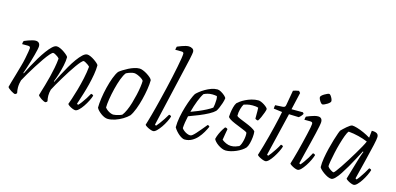

<svg xmlns="http://www.w3.org/2000/svg" viewBox="-71 -1243 3480 1686"><g transform="rotate(15 1669.0 -400.0)"><path d="M112 0Q106 0 95 -5Q84 -10 72 -17.5Q60 -25 51 -33Q42 -41 40 -46Q43 -59 52 -90.5Q61 -122 74 -165.5Q87 -209 100 -257Q110 -291 117 -326.5Q124 -362 128.5 -388.5Q133 -415 133 -422Q133 -433 127 -436.5Q121 -440 110 -440H58Q58 -448 59.5 -456Q61 -464 64 -470Q82 -478 100.5 -484.5Q119 -491 136 -495.5Q153 -500 166 -500Q185 -500 195.5 -489.5Q206 -479 206 -459Q206 -450 201.5 -428.5Q197 -407 189 -377.5Q181 -348 171.5 -315.5Q162 -283 152 -252.5Q142 -222 134 -199L138 -195Q155 -230 176.5 -270.5Q198 -311 222.5 -351.5Q247 -392 271.5 -425.5Q296 -459 318 -479.5Q340 -500 358 -500Q372 -500 390 -492Q408 -484 425.5 -472Q443 -460 455.5 -448.5Q468 -437 469 -431Q469 -397 459.5 -353Q450 -309 437 -267.5Q424 -226 412 -197L416 -193Q432 -227 453.5 -267.5Q475 -308 498.5 -349Q522 -390 546.5 -424Q571 -458 593.5 -479Q616 -500 635 -500Q648 -500 666 -492Q684 -484 701.5 -472Q719 -460 731.5 -448.5Q744 -437 745 -431Q745 -393 737 -346Q729 -299 717 -251Q705 -203 692 -161.5Q679 -120 670 -92.5Q661 -65 659 -59L670 -52Q680 -60 696 -81.5Q712 -103 728.5 -128.5Q745 -154 756 -175Q763 -175 769 -172Q775 -169 778 -164Q772 -143 758 -115Q744 -87 726 -60.5Q708 -34 690 -17Q672 0 658 0Q648 0 632 -6.5Q616 -13 602.5 -22Q589 -31 586 -38Q591 -51 604 -89.5Q617 -128 632 -180.5Q647 -233 659.5 -290.5Q672 -348 677 -400Q669 -409 657.5 -417Q646 -425 635.5 -430.5Q625 -436 619 -436Q612 -436 596.5 -419Q581 -402 560.5 -373.5Q540 -345 517.5 -310Q495 -275 473.5 -239Q452 -203 434 -172Q416 -141 405 -119Q401 -105 399 -90.5Q397 -76 397 -63Q397 -51 398.5 -39Q400 -27 403 -13Q402 -10 398.5 -6.5Q395 -3 388 0Q381 0 370 -5Q359 -10 347.5 -17.5Q336 -25 327.5 -33Q319 -41 317 -46Q319 -55 327 -80.5Q335 -106 346 -144Q357 -182 369 -229Q378 -264 387.5 -312.5Q397 -361 400 -400Q393 -409 382 -417Q371 -425 360 -430.5Q349 -436 342 -436Q334 -436 314.5 -414Q295 -392 270 -356Q245 -320 219 -279Q193 -238 169.5 -198.5Q146 -159 131 -130Q127 -117 124 -99.5Q121 -82 121 -63Q121 -52 122.5 -39.5Q124 -27 127 -13Q125 -10 122.5 -7Q120 -4 112 0Z M954 0Q939 0 922.5 -7Q906 -14 890.5 -25.5Q875 -37 863 -49.5Q851 -62 846 -74Q846 -111 853 -160.5Q860 -210 872.5 -261Q885 -312 901 -355Q917 -398 935 -422Q948 -433 968.5 -446Q989 -459 1013.5 -471.5Q1038 -484 1063.5 -492Q1089 -500 1111 -500Q1124 -500 1143 -492.5Q1162 -485 1181 -473Q1200 -461 1214 -448.5Q1228 -436 1231 -426Q1231 -391 1223.5 -343.5Q1216 -296 1203.5 -246.5Q1191 -197 1174.5 -153.5Q1158 -110 1139 -83Q1117 -61 1085.5 -42Q1054 -23 1019.5 -11.5Q985 0 954 0ZM991 -49Q999 -49 1014.5 -52Q1030 -55 1045.5 -60Q1061 -65 1069 -70Q1084 -89 1098.5 -121Q1113 -153 1124.5 -192Q1136 -231 1145 -270.5Q1154 -310 1159 -344.5Q1164 -379 1164 -402Q1158 -413 1141.5 -423.5Q1125 -434 1106.5 -441.5Q1088 -449 1075 -449Q1062 -449 1043 -443.5Q1024 -438 1004 -428Q986 -406 970 -363Q954 -320 941.5 -269Q929 -218 921.5 -171Q914 -124 914 -93Q924 -80 938 -70Q952 -60 966.5 -54.5Q981 -49 991 -49Z M1366 0Q1356 0 1338.5 -6.5Q1321 -13 1306.5 -22Q1292 -31 1289 -37Q1294 -54 1301.5 -78.5Q1309 -103 1317.5 -135Q1326 -167 1336 -204.5Q1346 -242 1356 -284Q1369 -337 1382.5 -393.5Q1396 -450 1407.5 -503.5Q1419 -557 1428 -602Q1437 -647 1442 -679Q1447 -711 1447 -724Q1447 -733 1441.5 -736.5Q1436 -740 1426 -740H1370Q1370 -746 1372 -756Q1374 -766 1376 -770Q1395 -778 1413.5 -785Q1432 -792 1448.5 -796Q1465 -800 1478 -800Q1495 -800 1510.5 -791Q1526 -782 1526 -761Q1526 -758 1523 -738.5Q1520 -719 1514 -693L1368 -59L1379 -52Q1388 -61 1404 -82.5Q1420 -104 1437 -129.5Q1454 -155 1465 -175Q1472 -175 1478 -172Q1484 -169 1486 -164Q1480 -143 1466 -115Q1452 -87 1434 -61Q1416 -35 1398 -17.5Q1380 0 1366 0Z M1652 0Q1642 0 1628 -7Q1614 -14 1599.5 -26Q1585 -38 1572 -53Q1559 -68 1550 -84Q1550 -129 1559.5 -178.5Q1569 -228 1583 -274Q1597 -320 1611.5 -356Q1626 -392 1637 -409Q1646 -419 1665.5 -434.5Q1685 -450 1710.5 -465Q1736 -480 1764 -490Q1792 -500 1819 -500Q1833 -500 1852.5 -489Q1872 -478 1887.5 -464Q1903 -450 1904 -441Q1901 -420 1893 -395.5Q1885 -371 1875.5 -349.5Q1866 -328 1857 -316Q1839 -298 1803 -278.5Q1767 -259 1721.5 -240.5Q1676 -222 1629 -205Q1622 -175 1617.5 -145.5Q1613 -116 1612 -93Q1618 -83 1631 -72.5Q1644 -62 1660 -55Q1676 -48 1690 -48Q1699 -48 1710.5 -57Q1722 -66 1737.5 -83Q1753 -100 1772.5 -123.5Q1792 -147 1816 -176Q1823 -175 1827.5 -172Q1832 -169 1834 -164Q1823 -139 1806.5 -110.5Q1790 -82 1768 -57Q1746 -32 1717 -16Q1688 0 1652 0ZM1639 -248Q1670 -259 1705.5 -274Q1741 -289 1773 -305.5Q1805 -322 1824 -336Q1826 -343 1827.5 -353.5Q1829 -364 1830 -370Q1832 -390 1832.5 -409.5Q1833 -429 1828 -442Q1817 -444 1806 -445Q1795 -446 1787 -446Q1762 -446 1743 -440.5Q1724 -435 1710 -428Q1692 -402 1673 -353.5Q1654 -305 1639 -248Z M2026 0Q2009 0 1990 -8Q1971 -16 1954 -28Q1937 -40 1925.5 -53Q1914 -66 1911 -75Q1917 -101 1928.5 -126Q1940 -151 1952 -170Q1964 -189 1969 -195Q1975 -195 1979.5 -194Q1984 -193 1987.5 -190.5Q1991 -188 1993 -185Q1990 -168 1985 -139.5Q1980 -111 1976 -85Q1991 -72 2014 -61.5Q2037 -51 2059 -51Q2082 -51 2100.5 -57Q2119 -63 2132 -69Q2140 -77 2146.5 -93.5Q2153 -110 2157.5 -130.5Q2162 -151 2163 -169Q2164 -187 2162 -197Q2160 -203 2141.5 -211Q2123 -219 2097 -229.5Q2071 -240 2044.5 -251Q2018 -262 1999.5 -273.5Q1981 -285 1978 -295Q1978 -306 1981 -330.5Q1984 -355 1991 -382Q1998 -409 2009 -425Q2017 -433 2034 -445.5Q2051 -458 2076 -470.5Q2101 -483 2130.5 -491.5Q2160 -500 2192 -500Q2201 -500 2216 -494Q2231 -488 2245.5 -478.5Q2260 -469 2270 -459.5Q2280 -450 2280 -444Q2280 -436 2272 -413Q2264 -390 2253 -365.5Q2242 -341 2232 -328Q2227 -328 2221.5 -329.5Q2216 -331 2212 -333.5Q2208 -336 2206 -338Q2206 -352 2206 -370.5Q2206 -389 2206 -407.5Q2206 -426 2205 -437Q2195 -441 2181 -442.5Q2167 -444 2153 -444Q2125 -444 2103 -438.5Q2081 -433 2074 -430Q2064 -415 2055 -383.5Q2046 -352 2047 -320Q2057 -311 2081 -301Q2105 -291 2134 -279.5Q2163 -268 2188.5 -255Q2214 -242 2226 -227Q2229 -205 2226 -175Q2223 -145 2216 -118Q2209 -91 2198 -75Q2185 -60 2164.5 -46.5Q2144 -33 2120 -22.5Q2096 -12 2071.5 -6Q2047 0 2026 0Z M2386 0Q2376 0 2359 -6.5Q2342 -13 2327.5 -21.5Q2313 -30 2310 -37Q2323 -78 2336.5 -125Q2350 -172 2362.5 -220.5Q2375 -269 2386 -314Q2397 -359 2405 -395.5Q2413 -432 2417 -455L2339 -465Q2339 -476 2340.5 -484.5Q2342 -493 2343 -497L2411 -501Q2422 -502 2428.5 -506.5Q2435 -511 2437 -524L2461 -660Q2471 -664 2484.5 -667.5Q2498 -671 2513 -673L2527 -657L2491 -500H2595L2604 -488Q2599 -478 2590 -467.5Q2581 -457 2570 -449L2481 -452L2387 -59L2398 -52Q2406 -60 2421 -80Q2436 -100 2453 -126Q2470 -152 2482 -175Q2489 -175 2495 -172Q2501 -169 2503 -164Q2497 -143 2483 -115Q2469 -87 2452 -61Q2435 -35 2417.5 -17.5Q2400 0 2386 0Z M2679 0Q2669 0 2652.5 -6.5Q2636 -13 2622 -22Q2608 -31 2605 -37Q2611 -55 2620 -87Q2629 -119 2640 -159.5Q2651 -200 2661 -242.5Q2671 -285 2680 -322.5Q2689 -360 2694 -386.5Q2699 -413 2699 -422Q2699 -433 2693 -436.5Q2687 -440 2676 -440H2624Q2624 -448 2626 -457Q2628 -466 2630 -470Q2647 -477 2665.5 -484Q2684 -491 2701.5 -495.5Q2719 -500 2733 -500Q2752 -500 2762 -489.5Q2772 -479 2772 -459Q2772 -448 2766.5 -419.5Q2761 -391 2751.5 -350.5Q2742 -310 2730 -261.5Q2718 -213 2705 -161.5Q2692 -110 2680 -59L2691 -52Q2701 -62 2716.5 -83Q2732 -104 2747.5 -129.5Q2763 -155 2773 -175Q2781 -175 2787 -171.5Q2793 -168 2795 -164Q2789 -143 2775.5 -115Q2762 -87 2744.5 -60.5Q2727 -34 2710 -17Q2693 0 2679 0ZM2741 -611Q2735 -611 2726 -621.5Q2717 -632 2710.5 -645Q2704 -658 2704 -667Q2704 -674 2713 -682.5Q2722 -691 2734.5 -698.5Q2747 -706 2758.5 -711Q2770 -716 2776 -716Q2783 -716 2791 -705.5Q2799 -695 2805 -682Q2811 -669 2811 -659Q2811 -652 2803 -644Q2795 -636 2783 -628.5Q2771 -621 2759.5 -616Q2748 -611 2741 -611Z M2986 0Q2970 0 2951 -9Q2932 -18 2914 -31Q2896 -44 2884 -56.5Q2872 -69 2870 -75Q2869 -112 2876.5 -157.5Q2884 -203 2895.5 -249.5Q2907 -296 2919 -335.5Q2931 -375 2940.5 -401Q2950 -427 2954 -431Q2960 -437 2972 -448.5Q2984 -460 2998 -472Q3012 -484 3024.5 -492Q3037 -500 3044 -500Q3060 -500 3089 -491.5Q3118 -483 3151.5 -468Q3185 -453 3214 -435L3221 -500Q3253 -500 3268 -490.5Q3283 -481 3283 -459Q3283 -441 3270.5 -384.5Q3258 -328 3237 -244Q3216 -160 3191 -59L3202 -52Q3211 -61 3226 -82Q3241 -103 3257 -128.5Q3273 -154 3284 -175Q3292 -175 3298 -171.5Q3304 -168 3305 -164Q3299 -143 3285.5 -115Q3272 -87 3255 -61Q3238 -35 3220.5 -17.5Q3203 0 3189 0Q3179 0 3162.5 -6.5Q3146 -13 3132.5 -22Q3119 -31 3116 -37L3167 -210Q3173 -231 3179.5 -250.5Q3186 -270 3191 -284Q3196 -298 3198 -301L3192 -304Q3174 -270 3152.5 -229Q3131 -188 3107.5 -147.5Q3084 -107 3062 -73.5Q3040 -40 3020 -20Q3000 0 2986 0ZM2990 -60Q2994 -60 3009 -79Q3024 -98 3045 -129.5Q3066 -161 3090 -199Q3114 -237 3136.5 -275Q3159 -313 3177 -345Q3195 -377 3203 -397Q3165 -413 3119 -424.5Q3073 -436 3027 -440Q3015 -427 3002.5 -393Q2990 -359 2977.5 -315.5Q2965 -272 2955.5 -228Q2946 -184 2940 -149.5Q2934 -115 2934 -101Q2942 -86 2962 -73Q2982 -60 2990 -60Z"/></g></svg>

Font: Texturina Medium 12pt Thin
Style: Italic
Weight: 250
Italic angle: -11°
Version: Version 1.002